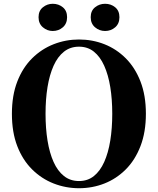

<svg xmlns="http://www.w3.org/2000/svg" viewBox="-20 -976 835 1016"><path d="M259 -812Q230 -812 207 -831.5Q184 -851 184 -885Q184 -919 207 -937.5Q230 -956 259 -956Q290 -956 312.5 -937.5Q335 -919 335 -885Q335 -851 312.5 -831.5Q290 -812 259 -812ZM536 -812Q506 -812 483 -831.5Q460 -851 460 -885Q460 -919 483 -937.5Q506 -956 536 -956Q567 -956 589.5 -937.5Q612 -919 612 -885Q612 -851 589.5 -831.5Q567 -812 536 -812ZM398 20Q328 20 264 -5Q200 -30 150 -79.5Q100 -129 71.5 -202.5Q43 -276 43 -374Q43 -471 71.5 -544.5Q100 -618 150 -667.5Q200 -717 264 -742Q328 -767 398 -767Q469 -767 532.5 -742Q596 -717 645.5 -667.5Q695 -618 723.5 -544.5Q752 -471 752 -374Q752 -277 723.5 -203Q695 -129 645.5 -79.5Q596 -30 532.5 -5Q469 20 398 20ZM398 -18Q444 -18 477 -44.5Q510 -71 531.5 -119Q553 -167 563.5 -232Q574 -297 574 -374Q574 -451 563.5 -515.5Q553 -580 531.5 -628Q510 -676 477 -702.5Q444 -729 398 -729Q352 -729 318.5 -702.5Q285 -676 263.5 -628Q242 -580 231.5 -515.5Q221 -451 221 -374Q221 -297 231.5 -232Q242 -167 263.5 -119Q285 -71 318.5 -44.5Q352 -18 398 -18Z"/></svg>

Font: Noto Serif KR ExtraLight Black
Style: Regular
Weight: 900
Version: Version 2.003-H1;hotconv 1.1.1;makeotfexe 2.6.0